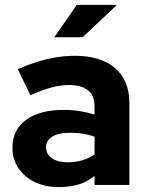

<svg xmlns="http://www.w3.org/2000/svg" viewBox="-20 -759 602 788"><path d="M31 0ZM220 9Q180 9 145.5 -2.5Q111 -14 85.5 -35.5Q60 -57 45.5 -86.5Q31 -116 31 -152Q31 -227 87.5 -267.5Q144 -308 242 -308Q275 -308 306.5 -303Q338 -298 368 -289V-323Q368 -368 340.5 -389Q313 -410 262 -410Q229 -410 191 -400Q153 -390 105 -368Q92 -395 79 -421.5Q66 -448 53 -475Q112 -501 169.5 -515.5Q227 -530 287 -530Q394 -530 452.5 -479.5Q511 -429 511 -336V0H368V-37Q336 -11 299.5 -1Q263 9 220 9ZM169 -155Q169 -126 193 -109.5Q217 -93 259 -93Q321 -93 368 -125V-198Q324 -214 273 -214H264Q219 -214 194 -198Q169 -182 169 -155ZM295 -739H460L319 -606H203Z"/></svg>

Font: Rosa Sans
Style: Bold
Weight: 700
Designer: Pentagram / MCKL
Foundry: Pentagram / MCKL
Version: Version 1.005;September 16, 2019;FontCreator 11.5.0.2425 64-